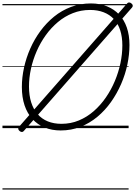

<svg xmlns="http://www.w3.org/2000/svg" viewBox="-20 -1043 1101 1563"><path d="M474 19Q402 19 343.5 -5Q285 -29 243.5 -74.5Q202 -120 180 -185.5Q158 -251 158 -335Q158 -412 175.5 -492Q193 -572 226.5 -648Q260 -724 309 -790.5Q358 -857 420 -907.5Q482 -958 558 -986.5Q634 -1015 720 -1015Q793 -1015 851 -991.5Q909 -968 950 -924.5Q991 -881 1012.5 -818.5Q1034 -756 1034 -677Q1034 -600 1017 -518.5Q1000 -437 966 -359Q932 -281 883.5 -212.5Q835 -144 772.5 -92Q710 -40 635 -10.5Q560 19 474 19ZM480 -35Q556 -35 622 -62.5Q688 -90 743 -138Q798 -186 841.5 -249Q885 -312 915 -383.5Q945 -455 960.5 -529Q976 -603 976 -673Q976 -743 958.5 -797Q941 -851 907 -887.5Q873 -924 824 -943Q775 -962 713 -962Q639 -962 573 -936Q507 -910 451.5 -863.5Q396 -817 352.5 -756.5Q309 -696 278.5 -626Q248 -556 232 -483Q216 -410 216 -339Q216 -266 234 -209.5Q252 -153 286 -114Q320 -75 369 -55Q418 -35 480 -35ZM174 23Q168 31 159 31.5Q150 32 140 24Q120 7 134 -10L1015 -1015Q1021 -1023 1031 -1023Q1041 -1023 1051 -1014Q1059 -1008 1060.5 -999Q1062 -990 1055 -982ZM0 490H1027V500H0ZM0 -20H1027V0H0ZM0 -505H1027V-500H0ZM0 -1010H1027V-1000H0Z"/></svg>

Font: Playwrite AU TAS Guides
Style: Regular
Weight: 400
Designer: Veronika Burian, José Scaglione
Foundry: TypeTogether
Version: Version 1.003